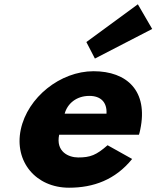

<svg xmlns="http://www.w3.org/2000/svg" viewBox="-20 -860 729 895"><path d="M382.6 -664 422.4 -587 689.4 -725 622.6 -840ZM627.8 -232C630 -238 632.4 -249 633.8 -256C671.7 -436 572 -528 416 -528C261 -528 108.4 -406 76.8 -256C45.5 -107 146.8 15 301.8 15C415.8 15 517.6 -22 596 -119L481.5 -183C428.8 -137 401.5 -126 344.5 -126C299.5 -126 239.2 -153 255.8 -232ZM281.4 -330C294.3 -377 335.8 -413 396.8 -413C448.8 -413 479.7 -384 476.4 -330Z"/></svg>

Font: Hussar
Style: BdOblTwo
Weight: 700
Foundry: Cannot Into Space Fonts
Version: Version 2.00